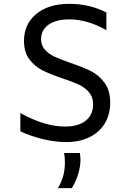

<svg xmlns="http://www.w3.org/2000/svg" viewBox="-20 -728 680 1000"><path d="M86 -44V-139Q152 -103 208.5 -86Q265 -69 320 -69Q389 -69 427 -100Q465 -131 465 -185Q465 -222 444 -247Q423 -272 391 -287Q359 -302 305 -320Q240 -342 200.5 -362Q161 -382 133 -419Q105 -456 105 -515Q105 -603 169 -655.5Q233 -708 341 -708Q446 -708 534 -663V-571Q435 -627 341 -627Q272 -627 233 -599.5Q194 -572 194 -524Q194 -491 214 -469Q234 -447 263 -433.5Q292 -420 345 -401Q411 -379 453 -358Q495 -337 524.5 -297Q554 -257 554 -194Q554 -132 526 -85.5Q498 -39 446 -13.5Q394 12 326 12Q268 12 205 -3Q142 -18 86 -44ZM396 69Q399 86 399 105Q399 140 387.5 178Q376 216 354 252H281Q318 194 318 119Q318 89 314 69Z"/></svg>

Font: AmikoRegular
Style: Regular
Weight: 400
Designer: Pablo Impallari, Rodrigo Fuenzalida, Andres Torresi
Foundry: Impallari Type
Version: Version 1.000; ttfautohint (v1.3)